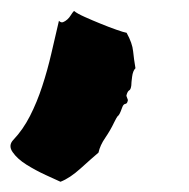

<svg xmlns="http://www.w3.org/2000/svg" viewBox="-130 -166 355 360"><path d="M8.8 -145.5Q14.6 -140.6 28.8 -134.3Q43 -127.9 58.6 -121.6Q74.2 -115.2 87.9 -110.4Q101.6 -105.5 107.4 -104.5Q118.2 -85 119.6 -69.8Q121.1 -54.7 124 -38.1Q119.1 -33.2 117.7 -22Q116.2 -10.7 116.2 -5.9Q115.2 2 112.3 3.4Q109.4 4.9 107.4 11.7Q106.4 13.7 108.4 17.6Q110.4 21.5 109.4 23.4Q108.4 28.3 105 28.8Q101.6 29.3 99.6 34.2Q95.7 44.9 94.2 47.4Q92.8 49.8 92.3 50.3Q91.8 50.8 90.3 52.2Q88.9 53.7 84 63.5Q77.1 78.1 67.4 92.3Q57.6 106.4 54.7 120.1Q41 131.8 21 149.9Q1 168 -16.6 174.8Q-25.4 170.9 -44.4 162.1Q-63.5 153.3 -80.6 142.6Q-97.7 131.8 -106.4 119.1Q-115.2 106.4 -104.5 95.7Q-86.9 77.1 -73.7 51.3Q-60.5 25.4 -50.8 -4.4Q-41 -34.2 -33.7 -65.9Q-26.4 -97.7 -19.5 -127Q-15.6 -123 -11.7 -124.5Q-7.8 -126 -3.9 -129.4Q0 -132.8 2.9 -137.7Q5.9 -142.6 8.8 -145.5Z"/></svg>

Font: Permanent Marker
Style: Regular
Weight: 400
Designer: Font Diner, Inc
Foundry: Font Diner, Inc
Version: Version 1.000